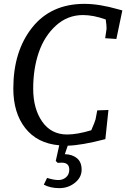

<svg xmlns="http://www.w3.org/2000/svg" viewBox="-20 -740 654 995"><path d="M207 217 224 182Q259 193 282.5 193Q306 193 322.5 178.5Q339 164 339 139Q339 103 300 103L279 104L269 94L287 13Q173 3 111 -76Q49 -155 49 -281Q49 -474 146.5 -597Q244 -720 418 -720Q494 -720 592 -692Q610 -687 614 -686L583 -538L525 -542L532 -589Q532 -591 532 -599.5Q532 -608 528 -639Q464 -662 410 -662Q330 -662 270 -607.5Q210 -553 181 -468.5Q152 -384 152 -280.5Q152 -177 198.5 -110Q245 -43 328 -43Q380 -43 453 -65Q473 -111 475 -121L484 -168L542 -170L526 -19Q404 13 331 15L316 59Q355 60 379 80Q403 100 403 139.5Q403 179 368.5 207Q334 235 287.5 235Q241 235 207 217Z"/></svg>

Font: Andada SC
Style: Italic
Weight: 400
Italic angle: -8.29999°
Designer: Carolina Giovagnoli
Foundry: Carolina Giovagnoli
Version: Version 1.003